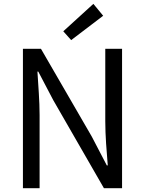

<svg xmlns="http://www.w3.org/2000/svg" viewBox="-20 -990 763 1010"><path d="M100.6 0H188.3V-384.9C188.3 -462 181.2 -539.6 176.9 -613.5H181.3L260.4 -462.7L526.7 0H622.1V-733.4H533.8V-352.2C533.8 -276 540.9 -193.4 546.9 -119.9H541.9L462.8 -271.5L195.4 -733.4H100.6ZM354.4 -779 522.7 -907.1 471.2 -969.7 312.9 -825.4Z"/></svg>

Font: Source Han Sans JP VF
Style: Regular
Weight: 250
Designer: Ryoko NISHIZUKA 西塚涼子 (kana, bopomofo & ideographs); Paul D. Hunt (Latin, Greek & Cyrillic); Sandoll Communications 산돌커뮤니
Foundry: Adobe
Version: Version 2.004;hotconv 1.0.118;makeotfexe 2.5.65603